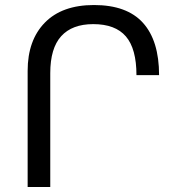

<svg xmlns="http://www.w3.org/2000/svg" viewBox="-20 -744 713 764"><path d="M90 0V-462Q90 -584 158.5 -654Q227 -724 354 -724Q485 -724 549 -653Q613 -582 613 -445H523Q523 -550 481 -599Q439 -648 351 -648Q267 -648 223.5 -600Q180 -552 180 -453V0Z"/></svg>

Font: Noto Sans Living
Style: Regular
Weight: 400
Designer: Monotype Design Team
Foundry: Monotype Imaging Inc.
Version: Version 2.013; ttfautohint (v1.8.4.7-5d5b)